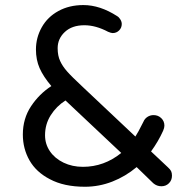

<svg xmlns="http://www.w3.org/2000/svg" viewBox="-20 -712 755 743"><path d="M172.9 -18.6Q120.1 -45.9 94.2 -91.3Q68.4 -136.7 68.4 -191.4Q68.4 -252.9 100.1 -300.8Q131.8 -348.6 178.7 -378.9Q147.5 -416 133.3 -448.2Q119.1 -480.5 119.1 -520.5Q119.1 -566.4 141.6 -606.4Q164.1 -646.5 206.1 -669.4Q248 -692.4 302.7 -692.4Q367.2 -692.4 433.6 -649.4Q440.4 -645.5 445.8 -636.7Q451.2 -627.9 451.2 -619.1Q451.2 -604.5 440.9 -594.2Q430.7 -584 416 -584Q410.2 -584 398.4 -588.9Q350.6 -614.3 306.6 -614.3Q258.8 -614.3 231 -588.4Q203.1 -562.5 203.1 -525.4Q203.1 -496.1 212.9 -475.6Q221.7 -456.1 239.3 -436Q256.8 -416 300.8 -375L503.9 -183.6Q512.7 -196.3 535.2 -241.2Q540 -252.9 550.8 -259.8Q561.5 -266.6 574.2 -266.6Q591.8 -266.6 604 -254.9Q616.2 -243.2 616.2 -225.6Q616.2 -217.8 611.3 -206.1Q592.8 -165 564.5 -126L629.9 -64.5Q638.7 -56.6 642.1 -49.8Q645.5 -43 645.5 -32.2Q645.5 -14.6 633.8 -2.9Q622.1 8.8 604.5 8.8Q586.9 8.8 573.2 -2.9L508.8 -65.4Q465.8 -29.3 414.6 -9.3Q363.3 10.7 308.6 10.7Q227.5 10.7 172.9 -18.6ZM449.2 -120.1 233.4 -323.2Q198.2 -300.8 176.3 -266.1Q154.3 -231.4 154.3 -188.5Q154.3 -154.3 173.3 -126.5Q192.4 -98.6 226.1 -82.5Q259.8 -66.4 300.8 -66.4Q382.8 -66.4 449.2 -120.1Z"/></svg>

Font: jf-openhuninn-2.1
Style: Regular
Weight: 400
Designer: [Kosugi Maru]
Designed by MOTOYA      

[Varela Round]
Joe Prince (Latin component); Avraham Cornfeld (Hebrew component)
Foundry: justfont Co., Ltd.
Version: 2.1